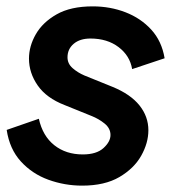

<svg xmlns="http://www.w3.org/2000/svg" viewBox="-20 -571 537 603"><path d="M238 12Q183 12 132 -6.5Q81 -25 45.5 -64Q10 -103 1 -163L102 -198Q114 -144 150.5 -115Q187 -86 240 -86Q283 -86 305 -106Q327 -126 327 -147Q327 -168 308.5 -183Q290 -198 267 -207L183 -241Q126 -263 98.5 -302.5Q71 -342 71 -387Q71 -426 92.5 -463.5Q114 -501 158 -526Q202 -551 271 -551Q326 -551 374 -532.5Q422 -514 455 -478Q488 -442 497 -388L395 -354Q388 -396 352.5 -423Q317 -450 264 -450Q231 -450 211.5 -433.5Q192 -417 192 -391Q192 -371 208 -357Q224 -343 245 -334L334 -298Q390 -275 418 -240Q446 -205 446 -162Q446 -122 423.5 -82Q401 -42 355 -15Q309 12 238 12Z"/></svg>

Font: Plus Jakarta Display Medium
Style: Italic
Weight: 500
Italic angle: -12°
Designer: Gumpita Rahayu
Foundry: Tokotype Studio
Version: Version 1.000